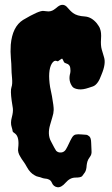

<svg xmlns="http://www.w3.org/2000/svg" viewBox="-20 -759 471 810"><path d="M337.9 -689.5Q366.2 -687.5 388.7 -660.2Q392.6 -654.3 396.5 -648.9Q400.4 -643.6 402.3 -636.7Q408.2 -622.1 406.2 -594.7Q404.3 -567.4 409.2 -550.3Q414.1 -533.2 418.9 -517.6Q427.7 -490.2 408.2 -444.3Q393.6 -402.3 372.1 -394.5L354.5 -388.7Q329.1 -379.9 311 -382.3Q293 -384.8 286.1 -392.6Q266.6 -418 276.4 -451.2Q278.3 -458 276.4 -472.7Q274.4 -487.3 259.8 -491.2Q252 -493.2 249.5 -498Q247.1 -502.9 245.6 -506.3Q244.1 -509.8 242.7 -511.2Q241.2 -512.7 233.4 -506.8Q225.6 -501 224.6 -500.5Q223.6 -500 218.3 -502Q212.9 -503.9 208 -501Q203.1 -498 198.2 -490.2Q180.7 -460 191.4 -391.6Q195.3 -371.1 199.2 -353.5Q207 -309.6 206.5 -294.9Q206.1 -280.3 200.7 -264.2Q195.3 -248 191.4 -232.4Q179.7 -192.4 194.3 -164.1Q211.9 -129.9 216.8 -123Q225.6 -114.3 238.3 -115.7Q251 -117.2 257.8 -128.4Q264.6 -139.6 270.5 -152.8Q276.4 -166 283.2 -177.7Q290 -189.5 299.3 -191.4Q308.6 -193.4 323.2 -191.9Q337.9 -190.4 343.3 -190.4Q348.6 -190.4 356.4 -184.1Q364.3 -177.7 364.7 -155.8Q365.2 -133.8 366.2 -120.6Q367.2 -107.4 359.4 -97.2Q351.6 -86.9 349.1 -78.6Q346.7 -70.3 345.7 -62.5Q344.7 -42 338.4 -32.2Q332 -22.5 326.7 -16.1Q321.3 -9.8 298.3 -9.8Q275.4 -9.8 256.8 11.7Q238.3 33.2 221.7 30.8Q205.1 28.3 198.2 10.7Q191.4 -4.9 168 -5.9Q161.1 -6.8 155.3 -9.3Q149.4 -11.7 141.6 -13.2Q133.8 -14.6 126 -19.5Q106.4 -30.3 93.8 -53.7Q85.9 -68.4 78.6 -78.1Q71.3 -87.9 66.4 -96.7Q53.7 -116.2 56.6 -133.8Q62.5 -180.7 43.9 -195.3Q33.2 -202.1 33.2 -206.1Q33.2 -210 29.3 -222.7Q23.4 -240.2 29.8 -263.7Q36.1 -287.1 34.2 -302.2Q32.2 -317.4 29.3 -334Q23.4 -377 28.3 -390.6Q33.2 -404.3 30.8 -429.7Q28.3 -455.1 28.3 -471.2Q28.3 -487.3 25.9 -513.7Q23.4 -540 25.4 -570.3Q32.2 -646.5 77.1 -674.8Q144.5 -714.8 163.1 -712.9Q168.9 -712.9 177.2 -711.4Q185.5 -710 193.4 -711.9Q201.2 -713.9 207 -717.8Q212.9 -721.7 218.8 -726.6Q242.2 -748 260.7 -731.4Q278.3 -710.9 288.1 -704.1Q304.7 -691.4 337.9 -689.5Z"/></svg>

Font: Creepster Caps
Style: Regular
Weight: 400
Designer: Font Diner, Inc
Foundry: Font Diner, Inc
Version: Version 1.000